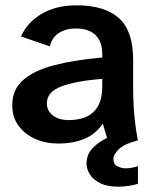

<svg xmlns="http://www.w3.org/2000/svg" viewBox="-20 -527 584 721"><path d="M426 174Q382 174 355.5 160.5Q329 147 317 127Q305 107 305 88Q305 53 327.5 29.5Q350 6 382 -9L366 -63Q341 -25 299 -6.5Q257 12 198 12Q151 12 112 -5.5Q73 -23 49.5 -55Q26 -87 26 -132Q26 -191 67.5 -227Q109 -263 185 -282.5Q261 -302 364 -311V-324Q364 -370 339 -395Q314 -420 264 -420Q227 -420 201 -403Q175 -386 167 -353L59 -390Q82 -443 136.5 -475Q191 -507 267 -507Q373 -507 426.5 -459Q480 -411 480 -303V-191Q480 -155 482.5 -119.5Q485 -84 489 -53.5Q493 -23 498 0Q448 13 427 32.5Q406 52 406 71Q406 90 420.5 97.5Q435 105 453 105Q466 105 477.5 102.5Q489 100 498 97V163Q484 168 463 171Q442 174 426 174ZM239 -76Q274 -76 302 -87.5Q330 -99 347 -127Q364 -155 364 -204V-231Q265 -223 210.5 -202.5Q156 -182 156 -139Q156 -111 178.5 -93.5Q201 -76 239 -76Z"/></svg>

Font: Atkinson Hyperlegible Next SemiBold
Style: Regular
Weight: 600
Designer: Elliott Scott, Megan Eiswerth, Linus Boman, Theodore Petrosky, Letters from Sweden
Foundry: Applied Design Works, Letters from Sweden
Version: Version 2.001